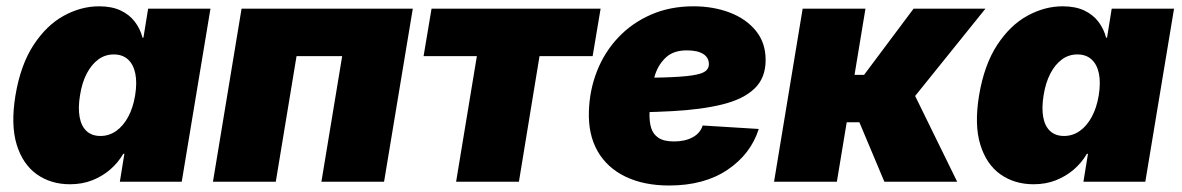

<svg xmlns="http://www.w3.org/2000/svg" viewBox="-20 -568 3693 600"><path d="M198.7 7.8Q139.2 7.8 95.2 -23.2Q51.3 -54.2 32.2 -116Q13.2 -177.7 28.3 -270Q44.4 -365.7 85 -427.5Q125.5 -489.3 179.4 -518.8Q233.4 -548.3 289.6 -548.3Q329.1 -548.3 356.7 -535.4Q384.3 -522.5 401.4 -500Q418.5 -477.5 425.3 -450.2H428.2L442.9 -541H637.7L547.9 0H354.5L368.7 -87.4H365.2Q349.1 -59.6 324.5 -38.3Q299.8 -17.1 268.3 -4.6Q236.8 7.8 198.7 7.8ZM293.9 -143.1Q320.8 -143.1 343 -158.7Q365.2 -174.3 380.6 -202.9Q396 -231.4 402.3 -270Q408.7 -310.1 402.8 -338.4Q397 -366.7 379.9 -382.3Q362.8 -397.9 335.4 -397.9Q308.6 -397.9 287.4 -382.3Q266.1 -366.7 251.2 -338.4Q236.3 -310.1 230 -270Q223.6 -231 228.8 -202.4Q233.9 -173.8 250.5 -158.4Q267.1 -143.1 293.9 -143.1Z M1270 -541 1180.2 0H984.4L1049.3 -392.6H906.7L841.8 0H645.5L734.9 -541Z M1405.3 0 1470.2 -392.6H1303.7L1328.6 -541H1856.9L1832 -392.6H1666L1601.6 0Z M2070.8 11.7Q1992.2 11.7 1934.8 -15.9Q1877.4 -43.5 1847.7 -95.2Q1817.9 -147 1820.3 -220.2Q1822.3 -286.6 1845.7 -345.9Q1869.1 -405.3 1911.9 -450.7Q1954.6 -496.1 2014.2 -522.2Q2073.7 -548.3 2147 -548.3Q2209 -548.3 2260.3 -528.8Q2311.5 -509.3 2342 -471.9Q2372.6 -434.6 2372.6 -380.4Q2372.6 -324.2 2337.6 -291Q2302.7 -257.8 2237.5 -241.7Q2172.4 -225.6 2081.3 -220.7Q1990.2 -215.8 1877.4 -215.8L1895.5 -324.2Q1992.7 -324.2 2052 -325.9Q2111.3 -327.6 2142.3 -332.3Q2173.3 -336.9 2184.3 -345.5Q2195.3 -354 2195.3 -367.2Q2195.3 -388.2 2177.5 -399.4Q2159.7 -410.6 2126.5 -410.6Q2085.4 -410.6 2062 -389.4Q2038.6 -368.2 2027.8 -336.4Q2017.1 -304.7 2013.7 -271.7Q2010.3 -238.8 2009.8 -215.3Q2008.8 -189.5 2014.6 -169.2Q2020.5 -148.9 2037.4 -137.5Q2054.2 -126 2086.4 -126Q2120.6 -126 2144.5 -138.9Q2168.5 -151.9 2175.8 -175.8L2351.1 -165Q2326.2 -86.4 2253.4 -37.4Q2180.7 11.7 2070.8 11.7Z M2398.9 0 2488.3 -541H2684.6L2650.4 -334H2680.2L2835 -541H3059.6L2839.8 -268.1L2971.2 0H2743.7L2665.5 -186H2626L2595.2 0Z M3210 7.8Q3150.4 7.8 3106.4 -23.2Q3062.5 -54.2 3043.5 -116Q3024.4 -177.7 3039.6 -270Q3055.7 -365.7 3096.2 -427.5Q3136.7 -489.3 3190.7 -518.8Q3244.6 -548.3 3300.8 -548.3Q3340.3 -548.3 3367.9 -535.4Q3395.5 -522.5 3412.6 -500Q3429.7 -477.5 3436.5 -450.2H3439.5L3454.1 -541H3648.9L3559.1 0H3365.7L3379.9 -87.4H3376.5Q3360.4 -59.6 3335.7 -38.3Q3311 -17.1 3279.5 -4.6Q3248 7.8 3210 7.8ZM3305.2 -143.1Q3332 -143.1 3354.2 -158.7Q3376.5 -174.3 3391.8 -202.9Q3407.2 -231.4 3413.6 -270Q3419.9 -310.1 3414.1 -338.4Q3408.2 -366.7 3391.1 -382.3Q3374 -397.9 3346.7 -397.9Q3319.8 -397.9 3298.6 -382.3Q3277.3 -366.7 3262.5 -338.4Q3247.6 -310.1 3241.2 -270Q3234.9 -231 3240 -202.4Q3245.1 -173.8 3261.7 -158.4Q3278.3 -143.1 3305.2 -143.1Z"/></svg>

Font: Inter 17pt Black
Style: Italic
Weight: 900
Italic angle: -9.3988°
Version: Version 4.001;git-66647c0bb